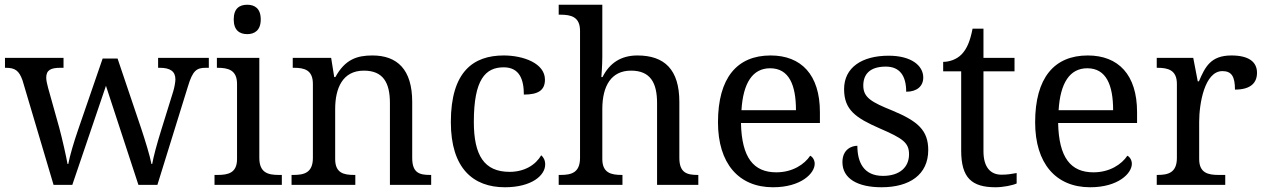

<svg xmlns="http://www.w3.org/2000/svg" viewBox="-20 -780 5338 810"><path d="M206 0H285L427 -418L564 0H644L773 -416C793 -482 809 -494 848 -494H861V-536H647V-494H654C698 -494 720 -479 720 -445C720 -434 716 -412 711 -395L661 -234C641 -170 628 -121 622 -88H619C613 -121 592 -189 576 -237L476 -533H413L309 -231C292 -182 274 -121 268 -88H265C259 -121 243 -193 230 -241L183 -409C179 -424 175 -441 175 -452C175 -485 195 -494 235 -494H248V-536H1V-494H4C43 -494 60 -483 75 -441Z M1023 -636C1054 -636 1080 -652 1080 -698C1080 -745 1054 -760 1023 -760C991 -760 966 -745 966 -698C966 -652 991 -636 1023 -636ZM885 0H1169V-42H1156C1111 -42 1074 -51 1074 -114V-536H895V-494H898C942 -494 980 -485 980 -426V-109C980 -50 942 -42 898 -42H885Z M1210 0H1479V-42H1474C1430 -42 1394 -50 1394 -109V-320C1394 -406 1424 -482 1515 -482C1596 -482 1625 -432 1625 -345V0H1799V-42H1794C1749 -42 1719 -51 1719 -114V-350C1719 -487 1656 -546 1551 -546C1487 -546 1436 -530 1395 -455H1390L1377 -536H1215V-494H1220C1264 -494 1300 -485 1300 -426V-114C1300 -51 1263 -42 1218 -42H1210Z M2110 10C2223 10 2280 -40 2280 -86C2280 -104 2273 -117 2263 -125C2240 -84 2192 -55 2130 -55C2023 -55 1979 -124 1979 -266C1979 -445 2028 -496 2105 -496C2172 -496 2190 -444 2190 -381C2249 -381 2279 -398 2279 -444C2279 -513 2188 -546 2105 -546C1978 -546 1882 -479 1882 -265C1882 -69 1977 10 2110 10Z M2337 0H2606V-42H2603C2559 -42 2521 -50 2521 -109V-320C2521 -418 2559 -482 2642 -482C2723 -482 2752 -432 2752 -345V0H2926V-42H2923C2878 -42 2846 -51 2846 -114V-350C2846 -487 2783 -546 2669 -546C2601 -546 2552 -515 2522 -455H2517C2517 -455 2521 -504 2521 -540V-760H2337V-718H2345C2389 -718 2427 -709 2427 -650V-114C2427 -51 2390 -42 2345 -42H2337Z M3241 10C3360 10 3417 -49 3417 -89C3417 -106 3407 -119 3398 -123C3374 -87 3324 -53 3255 -53C3159 -53 3109 -115 3106 -261H3439V-307C3439 -465 3360 -546 3231 -546C3089 -546 3009 -451 3009 -264C3009 -91 3096 10 3241 10ZM3108 -315C3115 -430 3155 -492 3229 -492C3309 -492 3338 -421 3338 -315Z M3699 10C3817 10 3896 -43 3896 -147C3896 -231 3851 -269 3746 -313C3657 -349 3622 -368 3622 -419C3622 -466 3649 -499 3717 -499C3776 -499 3803 -460 3803 -393C3849 -393 3875 -417 3875 -453C3875 -503 3825 -545 3729 -545C3616 -545 3541 -495 3541 -404C3541 -317 3589 -283 3692 -238C3789 -196 3815 -178 3815 -129C3815 -75 3776 -38 3705 -38C3624 -38 3597 -95 3597 -165C3573 -165 3534 -150 3534 -96C3534 -26 3599 10 3699 10Z M4180 10C4212 10 4252 2 4269 -6V-50C4248 -46 4229 -43 4205 -43C4159 -43 4129 -74 4129 -142V-479H4260V-536H4129V-659H4083C4073 -608 4060 -575 4037 -551C4015 -528 3983 -519 3959 -519V-479H4035V-145C4035 -30 4079 10 4180 10Z M4579 10C4698 10 4755 -49 4755 -89C4755 -106 4745 -119 4736 -123C4712 -87 4662 -53 4593 -53C4497 -53 4447 -115 4444 -261H4777V-307C4777 -465 4698 -546 4569 -546C4427 -546 4347 -451 4347 -264C4347 -91 4434 10 4579 10ZM4446 -315C4453 -430 4493 -492 4567 -492C4647 -492 4676 -421 4676 -315Z M4860 0H5149V-42H5121C5077 -42 5039 -50 5039 -109V-266C5039 -343 5062 -480 5137 -480C5176 -480 5190 -457 5190 -402C5257 -402 5283 -431 5283 -473C5283 -519 5248 -546 5175 -546C5087 -546 5064 -497 5038 -437H5033L5014 -536H4860V-494H4863C4907 -494 4945 -485 4945 -426V-114C4945 -51 4908 -42 4863 -42H4860Z"/></svg>

Font: Noto Serif Thai
Style: Regular
Weight: 400
Designer: Monotype Design Team
Foundry: Monotype Imaging Inc.
Version: Version 1.901